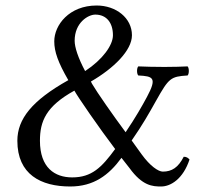

<svg xmlns="http://www.w3.org/2000/svg" viewBox="-20 -667 745 697"><path d="M250 -338C261 -317 341 -201 398 -126C349 -59 313 -23 242 -23C179 -23 125 -58 125 -156C125 -227 147 -281 250 -338ZM421 -94 450 -57C497 8 534 10 565 10C600 10 645 -18 668 -88C662.8 -93.4 658 -98 647 -98C627 -59 604 -44 571 -44C555 -44 525 -64 494 -107L458 -157C497.6 -214 520.1 -254 547 -302C593 -384 599.8 -389.2 661 -393C667 -399 667 -420 661 -426C641 -425 611 -424 577 -424C543 -424 502 -425 482 -426C476 -420 476 -399 482 -393C536.1 -390.3 551 -385 513.4 -315C496.3 -283.1 472.1 -240.3 436 -187C390 -249 332 -332 314 -363L310 -371C393 -419 459 -484 459 -539C459 -602 401 -647 331 -647C231 -647 177 -576 177 -517C177 -479 191 -440 228 -376C96 -302 43 -235 43 -156C43 -34 128 10 235 10C320 10 375 -31 421 -94ZM289 -409C263 -458 251 -496 251 -519C251 -585 300 -614 326 -614C367 -614 390 -584 390 -539C390 -503 353 -451 289 -409Z"/></svg>

Font: Libertinus Math
Style: Regular
Weight: 400
Designer: Philipp H. Poll
Foundry: Khaled Hosny
Version: Version 6.2